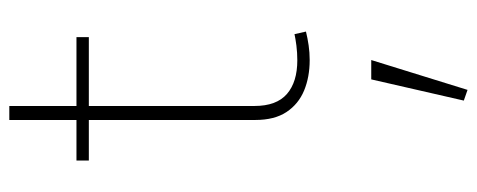

<svg xmlns="http://www.w3.org/2000/svg" viewBox="-318 -346 999 402"><g transform="rotate(-90 181.0 -144.5)"><path d="M216.3 133.8 171.9 327.6 194.3 335.4 256.8 133.8ZM311 -26.9Q302.2 -24.9 287.1 -22.9Q272 -21 256.3 -21Q210.9 -21 185.8 -42.7Q160.6 -64.5 160.6 -110.8V-624H131.3V-108.9Q131.3 -68.8 147.9 -43.7Q164.6 -18.6 192.9 -6.8Q221.2 4.9 256.8 4.9Q272.5 4.9 287.6 2.7Q302.7 0.5 316.4 -2.9ZM46.4 -457.5H304.7V-483.4H46.4Z"/></g></svg>

Font: Estedad-FD-VF Thin
Style: Regular
Weight: 100
Designer: Amin Abedi
Version: Version 5.0